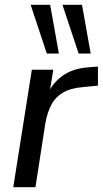

<svg xmlns="http://www.w3.org/2000/svg" viewBox="-20 -776 426 796"><path d="M35 0 112 -487H201L182 -371H172Q190 -424 234 -458Q278 -492 346 -497L386 -500V-421L325 -415Q273 -411 241 -392Q209 -373 192.5 -341Q176 -309 168 -265L127 0ZM306 -554 239 -756H320L356 -554ZM174 -554 107 -756H188L224 -554Z"/></svg>

Font: Nunito Sans 12pt Medium
Style: Italic
Weight: 500
Italic angle: -9°
Designer: Vernon Adams
Foundry: Vernon Adams
Version: Version 3.101;gftools[0.9.27]